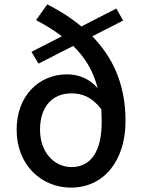

<svg xmlns="http://www.w3.org/2000/svg" viewBox="-20 -845 658 878"><path d="M543 -751 512 -806 352 -724C304 -764 252 -797 196 -825L145 -753C188 -730 228 -706 263 -679L124 -608L156 -554L315 -635C368 -583 407 -521 427 -440C392 -485 339 -505 287 -505C159 -505 56 -408 56 -252C56 -87 173 13 304 13C456 13 554 -111 554 -292C554 -466 491 -588 402 -679ZM307 -81C229 -81 163 -147 163 -252C163 -352 215 -418 307 -418C354 -418 399 -403 443 -346C444 -327 445 -308 445 -287C445 -158 399 -81 307 -81Z"/></svg>

Font: Spoqa Han Sans Neo Medium
Style: Regular
Weight: 500
Designer: [Spoqa Han Sans Neo] Dong-huui Kim  Younghwa Kang  Yujin Lee  [Noto Sans] Ryoko NISHIZUKA  (kana & ideographs); Paul D. 
Foundry: Spoqa (http://www.spoqa-han-sans.com)
Version: Version 1.000